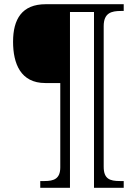

<svg xmlns="http://www.w3.org/2000/svg" viewBox="-20 -780 652 911"><path d="M171 111H312V-723H426V111H567V79H549C501 79 472 69 472 11V-656C472 -719 509 -728 554 -728H567V-760H197C84 -760 42 -689 42 -582C42 -478 78 -386 195 -386H266V14C266 69 235 79 191 79H171Z"/></svg>

Font: Noto Serif Telugu Light
Style: Regular
Weight: 300
Designer: Jelle Bosma - Monotype Design Team
Foundry: Monotype Imaging Inc.
Version: Version 2.005